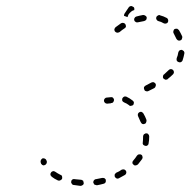

<svg xmlns="http://www.w3.org/2000/svg" viewBox="-20 -599 623 628"><path d="M220 -13Q218 -13 217 -12Q215 -10 214 -9Q213 -7 213 -5Q212 -1 215 2Q217 6 221 6Q232 8 243 9Q247 9 251 6Q254 4 254 0Q254 -2 253 -4Q253 -6 252 -8Q250 -9 248 -10Q247 -11 245 -11Q234 -12 224 -13Q222 -14 220 -13ZM287 -9Q285 -6 285 -2Q286 0 287 2Q288 4 289 5Q291 6 293 6Q295 7 297 7Q308 5 319 2Q323 1 325 -2Q327 -6 326 -10Q326 -12 325 -13Q323 -15 322 -16Q320 -17 318 -17Q316 -17 314 -17Q304 -15 294 -13Q290 -13 287 -9ZM153 -39Q149 -38 147 -35Q146 -33 145 -31Q145 -29 145 -27Q145 -25 147 -24Q148 -22 149 -21Q158 -14 169 -9Q171 -8 173 -8Q175 -8 177 -9Q179 -10 180 -11Q182 -12 183 -14Q184 -18 183 -22Q182 -26 178 -27Q168 -32 161 -37Q157 -40 153 -39ZM357 -31Q356 -30 355 -28Q355 -26 355 -24Q355 -22 356 -20Q358 -17 362 -15Q366 -14 369 -16Q379 -21 389 -27Q392 -29 393 -33Q394 -37 392 -40Q391 -42 389 -43Q388 -44 386 -45Q384 -45 382 -45Q380 -45 378 -44Q370 -38 360 -34Q359 -33 357 -31ZM413 -67Q413 -63 417 -60Q418 -59 420 -58Q422 -58 424 -58Q426 -58 427 -59Q429 -60 431 -61Q438 -70 445 -79Q446 -81 446 -82Q447 -84 446 -86Q446 -88 445 -90Q444 -92 442 -93Q439 -95 435 -94Q431 -94 428 -90Q423 -82 416 -74Q413 -71 413 -67ZM127 -80Q123 -82 119 -81Q116 -79 114 -76Q112 -72 113 -68Q113 -67 114 -65Q114 -63 116 -62Q117 -60 119 -59Q121 -59 122 -58Q124 -58 126 -59Q130 -60 132 -64Q134 -68 133 -72Q132 -73 132 -74Q131 -78 127 -80ZM447 -133Q446 -129 448 -126Q451 -123 455 -122Q459 -121 462 -123Q466 -126 466 -130Q468 -140 468 -151V-153Q468 -157 465 -160Q463 -163 458 -163Q456 -163 455 -162Q453 -161 451 -160Q450 -159 449 -157Q448 -155 448 -153V-151Q448 -142 447 -133ZM442 -197Q443 -195 445 -194Q447 -193 449 -193Q451 -193 453 -194Q457 -195 458 -199Q460 -203 459 -207Q455 -218 449 -228Q447 -231 443 -233Q439 -234 436 -232Q432 -230 431 -226Q430 -222 432 -218Q436 -209 440 -200Q441 -198 442 -197ZM405 -253Q407 -252 409 -253Q411 -253 413 -254Q415 -255 416 -256Q418 -260 418 -264Q417 -268 414 -270Q404 -278 393 -283Q389 -284 386 -283Q382 -281 380 -277Q379 -273 380 -269Q382 -266 386 -264Q394 -261 402 -255Q403 -253 405 -253ZM330 -280Q326 -280 323 -277Q320 -274 320 -270Q320 -266 323 -263Q326 -260 330 -260Q330 -260 331 -260Q335 -260 341 -261Q341 -261 341 -261Q342 -261 342 -261Q343 -261 344 -262Q349 -262 351 -266Q353 -269 353 -273Q352 -277 349 -280Q345 -282 341 -281Q334 -280 331 -280Q330 -280 330 -280ZM451 -314Q450 -310 452 -306Q453 -302 457 -301Q461 -299 465 -301Q475 -306 485 -311Q488 -313 489 -317Q491 -321 489 -325Q487 -328 483 -330Q479 -331 475 -329Q466 -324 456 -319Q453 -317 451 -314ZM514 -353Q513 -351 513 -349Q513 -347 513 -345Q514 -344 515 -342Q516 -340 518 -340Q520 -339 522 -338Q524 -338 526 -339Q528 -339 529 -341Q538 -348 546 -356Q547 -357 548 -359Q549 -361 549 -363Q549 -365 548 -367Q547 -368 546 -370Q543 -373 539 -373Q535 -373 532 -370Q525 -363 517 -356Q515 -355 514 -353ZM558 -401Q560 -397 564 -396Q566 -395 568 -395Q570 -395 572 -396Q573 -397 575 -398Q576 -399 577 -401Q581 -413 583 -424Q583 -426 583 -428Q582 -430 581 -432Q580 -433 578 -434Q577 -435 575 -436Q570 -436 567 -434Q564 -431 563 -427Q562 -418 558 -409Q557 -405 558 -401ZM562 -467Q566 -465 570 -467Q574 -468 575 -472Q577 -476 576 -480Q571 -491 565 -501Q564 -502 562 -503Q561 -505 559 -505Q557 -505 555 -505Q553 -505 551 -504Q548 -502 547 -497Q546 -493 548 -490Q553 -481 557 -472Q559 -469 562 -467ZM392 -512Q392 -516 390 -520Q388 -523 384 -524Q380 -525 376 -523Q367 -517 358 -510Q355 -507 354 -503Q354 -499 356 -496Q359 -493 363 -492Q367 -492 371 -494Q379 -501 387 -506Q391 -508 392 -512ZM523 -522Q527 -523 529 -526Q531 -530 530 -534Q529 -538 526 -540Q515 -546 503 -549Q502 -550 500 -550Q498 -549 496 -548Q494 -547 493 -546Q492 -544 491 -542Q490 -538 492 -535Q494 -531 498 -530Q507 -528 515 -523Q519 -521 523 -522ZM458 -534Q460 -537 460 -542Q459 -546 455 -548Q452 -550 448 -550Q437 -548 426 -545Q422 -544 420 -540Q418 -537 419 -533Q420 -529 424 -527Q427 -525 431 -526Q441 -528 451 -530Q455 -531 458 -534ZM386 -547Q385 -549 386 -551Q386 -552 387 -554L401 -575Q403 -578 407 -579Q411 -580 415 -577Q418 -576 419 -573Q420 -569 419 -566Q414 -565 409 -561Q404 -557 400 -551Q398 -547 397 -543Q393 -545 389 -546Q387 -547 386 -547Z"/></svg>

Font: FRB American Cursive Dashed Light
Style: Italic
Weight: 300
Italic angle: -25°
Version: Version 2.0;Modular Font Editor K font №1